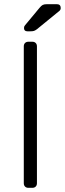

<svg xmlns="http://www.w3.org/2000/svg" viewBox="-20 -900 311 920"><path d="M135 0H116Q106 0 100 -6Q94 -12 94 -22V-678Q94 -688 100 -694Q106 -700 116 -700H135Q145 -700 151 -694Q157 -688 157 -678V-22Q157 -12 151 -6Q145 0 135 0ZM206 -880H252Q271 -880 271 -861Q271 -854 266 -849L157 -760Q149 -754 143 -752Q137 -750 126 -750H111Q95 -750 95 -766Q95 -774 100 -779L169 -862Q178 -873 185 -876.5Q192 -880 206 -880Z"/></svg>

Font: Rubik
Style: Regular
Weight: 300
Designer: Hubert & Fischer
Foundry: Hubert & Fischer
Version: Version 1.100